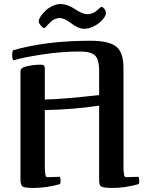

<svg xmlns="http://www.w3.org/2000/svg" viewBox="-20 -914 714 947"><path d="M204 -779Q201 -776 197 -776Q193 -776 189.5 -779.5Q186 -783 181.5 -788Q177 -793 174 -798Q171 -803 171 -806Q171 -820 182 -835.5Q193 -851 207.5 -864Q222 -877 241 -885.5Q260 -894 279 -894Q313 -894 350 -869Q387 -844 410 -844Q441 -844 467 -870Q476 -880 481 -880Q487 -880 495 -870Q503 -860 502 -848Q502 -839 493.5 -826.5Q485 -814 470.5 -802Q456 -790 436 -781Q416 -772 394 -772Q367 -772 332 -798.5Q297 -825 275 -825Q261 -825 250.5 -820Q240 -815 231.5 -807.5Q223 -800 216.5 -792.5Q210 -785 204 -779ZM46 -616Q40 -626 40 -642Q40 -655 44 -666Q207 -713 425 -713Q517 -713 553 -684.5Q589 -656 589 -578V-95Q589 -40 600 -40L663 -42Q667 -34 667 -23Q667 -15 664 -6Q597 13 536 13Q490 13 479 6Q468 -1 469 -30V-393Q346 -374 201 -371V-95Q201 -40 212 -40L275 -42Q279 -34 279 -23Q279 -15 276 -6Q209 13 148 13Q102 13 91.5 6Q81 -1 81 -30V-562Q81 -577 98 -583Q134 -595 183 -595Q201 -595 201 -577V-423Q291 -425 469 -445V-564Q469 -620 449 -640Q429 -660 373 -660Q282 -660 183 -644.5Q84 -629 46 -616Z"/></svg>

Font: Federant
Style: Medium
Weight: 500
Designer: Cyreal (www.cyreal.org)
Foundry: Cyreal (www.cyreal.org)
Version: Version 1.010